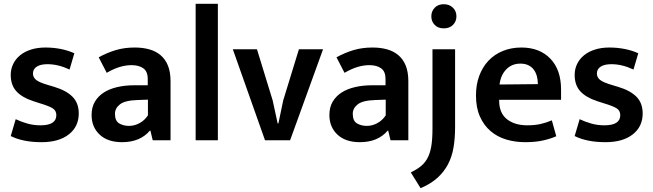

<svg xmlns="http://www.w3.org/2000/svg" viewBox="-20 -732 3408 1002"><path d="M343 -369Q284 -397 228 -397Q191 -397 171.5 -384Q152 -371 152 -348Q152 -329 168 -315.5Q184 -302 232 -288L262 -279Q326 -260 358.5 -227Q391 -194 391 -140Q391 -71 339 -30.5Q287 10 197 10Q100 10 36 -22L62 -110Q91 -96 123.5 -87Q156 -78 191 -78Q274 -78 274 -131Q274 -155 254.5 -167Q235 -179 188 -193L157 -203Q95 -223 65.5 -255.5Q36 -288 36 -341Q36 -372 49 -398.5Q62 -425 85.5 -444Q109 -463 142.5 -473.5Q176 -484 217 -484Q258 -484 296.5 -476.5Q335 -469 368 -454Z M495 -433Q539 -457 584 -470.5Q629 -484 683 -484Q725 -484 759 -474.5Q793 -465 818 -444Q843 -423 856.5 -389.5Q870 -356 870 -308V0H777L765 -50H762Q711 10 617 10Q542 10 500 -29.5Q458 -69 458 -132Q458 -172 475 -201Q492 -230 521.5 -249Q551 -268 592 -277.5Q633 -287 681 -287H751V-320Q751 -359 728 -375.5Q705 -392 666 -392Q638 -392 606.5 -383Q575 -374 537 -352ZM752 -212 698 -210Q632 -208 606 -187.5Q580 -167 580 -138Q580 -101 602 -88Q624 -75 653 -75Q682 -75 708.5 -89.5Q735 -104 752 -130Z M1001 0V-712H1117V0Z M1540 -475H1666L1494 0H1363L1195 -475H1321L1403 -208L1429 -88H1433L1458 -208Z M1736 -433Q1780 -457 1825 -470.5Q1870 -484 1924 -484Q1966 -484 2000 -474.5Q2034 -465 2059 -444Q2084 -423 2097.5 -389.5Q2111 -356 2111 -308V0H2018L2006 -50H2003Q1952 10 1858 10Q1783 10 1741 -29.5Q1699 -69 1699 -132Q1699 -172 1716 -201Q1733 -230 1762.5 -249Q1792 -268 1833 -277.5Q1874 -287 1922 -287H1992V-320Q1992 -359 1969 -375.5Q1946 -392 1907 -392Q1879 -392 1847.5 -383Q1816 -374 1778 -352ZM1993 -212 1939 -210Q1873 -208 1847 -187.5Q1821 -167 1821 -138Q1821 -101 1843 -88Q1865 -75 1894 -75Q1923 -75 1949.5 -89.5Q1976 -104 1993 -130Z M2237 -475H2355V-68Q2355 -12 2347 36.5Q2339 85 2318.5 124.5Q2298 164 2263.5 195.5Q2229 227 2175 250L2124 168Q2154 153 2175 136.5Q2196 120 2210 95Q2224 70 2230.5 33Q2237 -4 2237 -60ZM2296 -584Q2266 -584 2248.5 -602Q2231 -620 2231 -647Q2231 -673 2248.5 -691.5Q2266 -710 2296 -710Q2325 -710 2343.5 -692Q2362 -674 2362 -647Q2362 -620 2344 -602Q2326 -584 2296 -584Z M2908 -211H2585V-207Q2585 -142 2625.5 -110Q2666 -78 2732 -78Q2771 -78 2801.5 -85Q2832 -92 2860 -104L2883 -21Q2854 -8 2814 1Q2774 10 2721 10Q2668 10 2621.5 -4Q2575 -18 2540 -48Q2505 -78 2484.5 -124Q2464 -170 2464 -234Q2464 -290 2481 -336Q2498 -382 2529 -415Q2560 -448 2604 -466Q2648 -484 2701 -484Q2796 -484 2852 -426Q2908 -368 2908 -265ZM2787 -293Q2787 -314 2782 -333.5Q2777 -353 2766 -368Q2755 -383 2737.5 -391.5Q2720 -400 2696 -400Q2651 -400 2622 -370Q2593 -340 2587 -291Z M3286 -369Q3227 -397 3171 -397Q3134 -397 3114.5 -384Q3095 -371 3095 -348Q3095 -329 3111 -315.5Q3127 -302 3175 -288L3205 -279Q3269 -260 3301.5 -227Q3334 -194 3334 -140Q3334 -71 3282 -30.5Q3230 10 3140 10Q3043 10 2979 -22L3005 -110Q3034 -96 3066.5 -87Q3099 -78 3134 -78Q3217 -78 3217 -131Q3217 -155 3197.5 -167Q3178 -179 3131 -193L3100 -203Q3038 -223 3008.5 -255.5Q2979 -288 2979 -341Q2979 -372 2992 -398.5Q3005 -425 3028.5 -444Q3052 -463 3085.5 -473.5Q3119 -484 3160 -484Q3201 -484 3239.5 -476.5Q3278 -469 3311 -454Z"/></svg>

Font: Mukta Vaani SemiBold
Style: Regular
Weight: 600
Designer: Noopur Datye, Girish Dalvi, Yashodeep Gholap, Pallavi Karambelkar
Foundry: Ek Type
Version: Version 2.538;PS 1.000;hotconv 16.6.51;makeotf.lib2.5.65220;